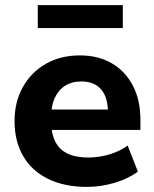

<svg xmlns="http://www.w3.org/2000/svg" viewBox="-20 -721 603 752"><path d="M321 11Q232 11 168 -20.5Q104 -52 70.5 -110Q37 -168 37 -247Q37 -322 69.5 -380Q102 -438 159.5 -471Q217 -504 293 -504Q365 -504 418 -473Q471 -442 500.5 -385.5Q530 -329 530 -251V-212H162V-292H418L403 -278Q403 -340 376 -371Q349 -402 298 -402Q262 -402 235.5 -385.5Q209 -369 194.5 -337.5Q180 -306 180 -261V-251Q180 -200 196 -167.5Q212 -135 244.5 -119.5Q277 -104 326 -104Q365 -104 406 -115.5Q447 -127 480 -151L520 -49Q483 -21 429 -5Q375 11 321 11ZM128 -611V-701H461V-611Z"/></svg>

Font: Nunito Sans 11pt ExtraBold
Style: Regular
Weight: 800
Version: Version 3.101;gftools[0.9.27]